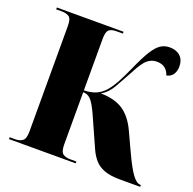

<svg xmlns="http://www.w3.org/2000/svg" viewBox="-127 -849 986 979"><g transform="rotate(20 366.5 -360.0)"><path d="M21 0V-10H51Q76 -10 91 -21.5Q106 -33 106 -72V-645Q106 -684 91 -694Q76 -704 51 -704H21V-714H383V-704H348Q322 -704 308.5 -693.5Q295 -683 295 -642V-364Q331 -365 357.5 -375.5Q384 -386 407 -411Q428 -435 447 -470Q466 -505 489 -557Q518 -622 540 -657Q562 -692 583.5 -706Q605 -720 632 -720Q669 -720 690 -700Q711 -680 711 -645Q711 -619 699.5 -601.5Q688 -584 664 -579Q658 -600 641.5 -614.5Q625 -629 594 -629Q568 -629 545.5 -611Q523 -593 494 -536Q463 -479 440 -439Q417 -399 382 -379Q458 -378 504 -347Q550 -316 581 -249L625 -154Q663 -72 686.5 -41Q710 -10 730 -10H733V0H623Q571 0 538.5 -12Q506 -24 486.5 -46Q467 -68 453 -98L377 -268Q353 -320 336 -337Q319 -354 295 -354V-72Q295 -31 310 -20.5Q325 -10 350 -10H383V0Z"/></g></svg>

Font: Noto Serif Display SemiCondensed Black
Style: Regular
Weight: 900
Width: 4
Designer: Monotype Design Team
Foundry: Monotype Imaging Inc.
Version: Version 2.009